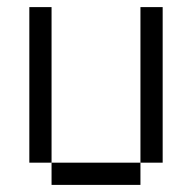

<svg xmlns="http://www.w3.org/2000/svg" viewBox="-20 -520 540 540"><path d="M125 -62.5V0H375V-62.5ZM125 -62.5V-500H62.5V-62.5ZM375 -62.5H437.5V-500H375Z"/></svg>

Font: BFUnifontExMono
Style: Regular
Weight: 500
Version: Version 15.0.06